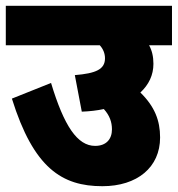

<svg xmlns="http://www.w3.org/2000/svg" viewBox="-20 -642 613 662"><path d="M0 -622V-486H324C336 -473 342 -457 342 -441C342 -403 311 -389 238 -383L262 -257C289 -258 315 -261 338 -266C358 -244 366 -221 366 -196C366 -162 346 -139 308 -139C247 -139 201 -207 156 -356L21 -302C96 -62 194 0 333 0C453 0 532 -65 532 -168C532 -227 513 -275 464 -323C493 -350 509 -383 509 -422C509 -447 504 -468 494 -486H573V-622Z"/></svg>

Font: Noto Sans Devanagari SemiCondensed Black
Style: Regular
Weight: 900
Width: 4
Designer: Jelle Bosma - Monotype Design Team
Foundry: Monotype Imaging Inc.
Version: Version 2.004